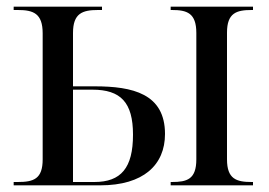

<svg xmlns="http://www.w3.org/2000/svg" viewBox="-20 -556 808 576"><path d="M21 0H281C410 0 475 -61 475 -154C475 -275 378 -297 264 -297H199V-457C199 -516 227 -526 274 -526H286V-536H21V-526H33C80 -526 108 -516 108 -456V-78C108 -19 81 -10 33 -10H21ZM492 0H739V-10H735C689 -10 661 -19 661 -78V-458C661 -517 689 -526 735 -526H739V-536H492V-526H496C541 -526 569 -517 569 -457V-78C569 -18 541 -10 496 -10H492ZM263 -10H199V-287H257C342 -287 379 -249 379 -152C379 -52 343 -10 263 -10Z"/></svg>

Font: Noto Serif Display SemiCondensed
Style: Regular
Weight: 400
Width: 4
Designer: Monotype Design Team
Foundry: Monotype Imaging Inc.
Version: Version 2.009